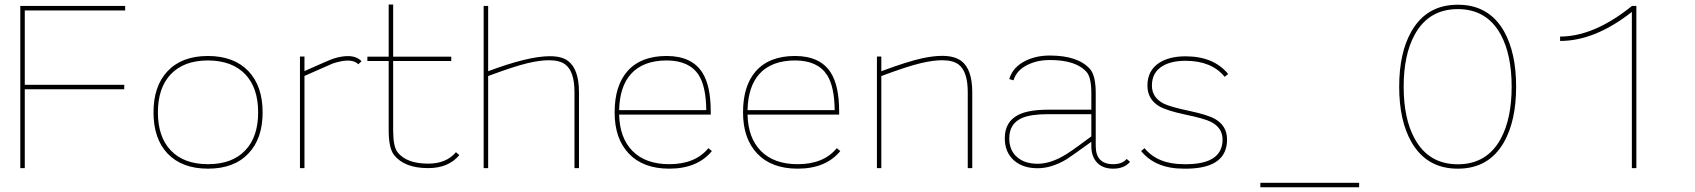

<svg xmlns="http://www.w3.org/2000/svg" viewBox="-20 -732 7381 836"><path d="M524.9 -706.1V-686.5H87.9V-362.8H521V-343.3H87.9V0H68.4V-706.1Z M709.5 -421.9Q772 -488.3 885.7 -488.3Q999.5 -487.8 1062 -421.9Q1123.5 -356.9 1123.5 -242.7Q1123.5 -128.4 1062 -64Q999.5 2.4 885.7 2.4Q772.5 2.4 709.5 -63.5Q648.4 -128.4 648.4 -242.7Q648.4 -357.4 709.5 -421.9ZM723.1 -77.6Q780.3 -17.1 885.7 -17.1Q991.2 -17.1 1048.3 -77.6Q1104 -136.7 1104 -242.7Q1104 -349.1 1048.3 -408.2Q991.2 -468.3 885.7 -468.8Q780.3 -468.8 723.1 -408.2Q667.5 -349.1 667.5 -242.7Q667.5 -136.7 723.1 -77.6Z M1286.1 -485.8H1305.7V-422.4Q1414.1 -471.2 1434.1 -477.5Q1468.3 -487.8 1494.6 -487.8Q1533.2 -487.8 1554.2 -465.3L1540 -452.1Q1524.4 -468.3 1494.1 -468.3Q1466.8 -468.3 1426.3 -454.6H1426.8Q1426.8 -454.1 1305.7 -401.4V0H1286.1Z M1579.6 -466.3V-485.4H1672.4V-712.4H1691.9V-485.4H1944.8V-466.3H1691.9V-164.1Q1691.9 -93.8 1710.9 -69.3Q1750 -19.5 1844.7 -19.5Q1923.3 -19.5 1965.3 -69.3L1980 -56.6Q1932.6 0 1844.7 0Q1740.7 0 1695.8 -57.1Q1672.4 -86.9 1672.4 -164.1V-466.3Z M2085.9 -706.1H2105.5V-421.9Q2280.3 -487.3 2374 -487.3Q2426.3 -487.3 2453.1 -466.8Q2501 -430.7 2501 -330.1V0H2481.4V-330.1Q2481.4 -420.9 2441.4 -451.2Q2417 -469.7 2370.1 -469.7Q2331.1 -469.7 2277.3 -457Q2217.8 -442.9 2105.5 -400.9V0H2085.9Z M3055.2 -252.4Q3054.2 -354.5 3022.5 -404.8Q2981.9 -468.3 2883.3 -468.8Q2780.8 -468.8 2727.5 -410.2Q2678.2 -355.5 2675.8 -252.4ZM2733.9 -74.7Q2791 -17.1 2894 -17.1Q3007.3 -17.1 3064.5 -86.9L3079.6 -74.2Q3016.6 2.4 2894 2.4Q2780.3 2.4 2717.8 -63.5Q2656.2 -128.4 2656.2 -242.7Q2656.2 -357.9 2711.4 -421.4Q2770 -488.3 2883.3 -488.3Q2993.2 -487.8 3038.6 -415Q3074.7 -358.4 3074.7 -245.6V-232.9H2675.8Q2678.2 -131.3 2733.9 -74.7Z M3614.3 -252.4Q3613.3 -354.5 3581.5 -404.8Q3541 -468.3 3442.4 -468.8Q3339.8 -468.8 3286.6 -410.2Q3237.3 -355.5 3234.9 -252.4ZM3293 -74.7Q3350.1 -17.1 3453.1 -17.1Q3566.4 -17.1 3623.5 -86.9L3638.7 -74.2Q3575.7 2.4 3453.1 2.4Q3339.4 2.4 3276.9 -63.5Q3215.3 -128.4 3215.3 -242.7Q3215.3 -357.9 3270.5 -421.4Q3329.1 -488.3 3442.4 -488.3Q3552.2 -487.8 3597.7 -415Q3633.8 -358.4 3633.8 -245.6V-232.9H3234.9Q3237.3 -131.3 3293 -74.7Z M3817.4 0H3798.3V-485.8H3817.4V-421.9Q3932.6 -464.8 3996.6 -478.5Q4044.9 -488.8 4082 -488.8Q4135.7 -488.8 4165.5 -466.8Q4213.4 -430.7 4213.4 -330.1V0H4193.8V-330.1Q4193.8 -420.9 4153.8 -451.2Q4129.4 -469.7 4082 -469.7Q4043.5 -469.7 3989.3 -457Q3929.7 -442.9 3817.4 -400.9Z M4731.9 -234.9H4544.4Q4468.8 -234.9 4430.2 -218.3Q4374.5 -193.8 4374.5 -129.9Q4374.5 -76.2 4409.7 -46.9Q4442.9 -19 4497.6 -19H4499Q4555.7 -19 4622.1 -60.1Q4645 -74.2 4678.7 -99.1Q4726.6 -134.8 4731.9 -138.2ZM4900.4 -27.3Q4875 2.4 4827.1 2.4Q4781.7 2.4 4756.8 -23.9Q4731.9 -50.3 4731.9 -95.7V-114.7Q4639.6 -47.9 4622.6 -37.6Q4557.6 0.5 4499 0.5H4497.6Q4434.6 0.5 4396 -32.7Q4355 -68.4 4355 -129.9Q4355 -203.1 4416 -232.9Q4460.4 -254.4 4544.4 -254.4H4731.9V-326.2Q4731.9 -394 4711.9 -417.5Q4666.5 -470.7 4550.8 -470.7Q4498 -470.7 4456.5 -450.7Q4406.2 -427.2 4393.1 -382.3L4374.5 -387.7Q4389.6 -439.5 4444.3 -466.8Q4491.2 -490.2 4550.8 -490.2Q4675.3 -490.2 4727.1 -430.2Q4751 -401.4 4751 -326.2V-95.7Q4751.5 -17.1 4827.1 -17.1Q4866.2 -17.1 4885.7 -40Z M5327.6 -409.7 5312.5 -397.5Q5255.4 -467.3 5142.1 -467.3Q5080.6 -467.3 5042.5 -444.8Q4995.6 -417 4995.6 -359.4Q4995.6 -307.6 5046.4 -281.2Q5075.2 -266.6 5159.2 -249Q5239.3 -231.9 5271.5 -213.4Q5322.8 -183.1 5322.8 -124.5Q5322.8 -1 5151.9 2.4H5134.3Q5011.2 2.4 4948.7 -74.2L4963.4 -86.9Q5020.5 -17.1 5134.3 -17.1H5151.9Q5303.2 -20 5303.2 -124.5Q5303.2 -175.8 5252 -201.7Q5224.1 -215.8 5139.6 -233.4Q5059.6 -250.5 5026.9 -269.5Q4976.1 -300.3 4976.1 -359.4Q4976.1 -425.3 5028.3 -459Q5072.3 -486.8 5142.1 -486.8Q5264.6 -486.8 5327.6 -409.7Z M5897.9 83.5H5467.8V64H5897.9Z M6528.8 -113.3Q6462.9 2.4 6328.1 2.4H6327.1Q6191.9 2.4 6125.5 -113.8Q6072.3 -207 6072.3 -354.5Q6072.3 -502 6125.5 -595.2Q6191.9 -711.4 6327.1 -711.4H6328.1Q6462.9 -711.4 6528.8 -595.7Q6581.5 -502 6581.5 -354.5Q6581.5 -207 6528.8 -113.3ZM6514.6 -581.1Q6454.1 -692.4 6327.1 -692.4Q6200.2 -691.9 6139.6 -580.6Q6091.8 -493.2 6091.8 -354.5Q6091.8 -215.8 6139.6 -128.4Q6200.2 -17.1 6327.1 -16.6Q6454.1 -16.6 6514.6 -127.9Q6562 -215.8 6562 -354.5Q6562 -493.2 6514.6 -581.1Z M7085.4 -680.2Q6924.8 -553.7 6772.9 -553.7V-572.8Q6920.9 -572.8 7085.9 -706.1H7105V0H7085.4Z"/></svg>

Font: Fortheenas_01
Style: Regular
Weight: 100
Designer: Situjuh Nazara
Version: Version 1.10 September 8, 2014